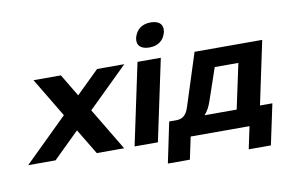

<svg xmlns="http://www.w3.org/2000/svg" viewBox="-86 -872 1718 1160"><g transform="rotate(-10 773.0 -292.0)"><path d="M143 -500 287 -260 22 0H190L349 -156L443 0H611L455 -260L700 -500H533L393 -363L311 -500Z M781 -500 675 0H818L924 -500ZM798 -645C788 -599 815 -573 868 -573C923 -573 956 -602 968 -645L969 -648C979 -691 956 -721 900 -721C844 -721 812 -692 799 -648Z M950 -112H907L855 137H990L1019 0H1380L1351 137H1487L1540 -112H1464L1546 -500H1131L1028 -179C1012 -127 985 -112 950 -112ZM1124 -112C1143 -133 1157 -159 1167 -189L1235 -388H1380L1321 -112Z"/></g></svg>

Font: LT Wave Bold
Style: Italic
Weight: 700
Designer: Daniel Lyons
Version: Version 2.5 (Glyphs App)